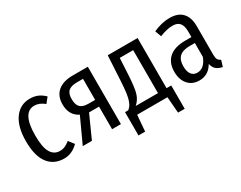

<svg xmlns="http://www.w3.org/2000/svg" viewBox="-81 -957 1916 1525"><g transform="rotate(-30 877.0 -194.5)"><path d="M241.2 -537.1Q279.8 -537.1 311 -524.2Q342.3 -511.2 373 -481.9L335 -434.1Q290 -471.2 244.1 -471.2Q132.8 -471.2 132.8 -261.2Q132.8 -152.3 161.4 -104.7Q189.9 -57.1 243.2 -57.1Q268.6 -57.1 289.6 -66.4Q310.5 -75.7 335 -95.2L373 -45.9Q314.9 12.2 242.2 12.2Q149.4 12.2 97.7 -55.7Q45.9 -123.5 45.9 -258.8Q45.9 -390.6 98.6 -463.9Q151.4 -537.1 241.2 -537.1Z M630.9 -525.9H767.6V0H686.5V-207H594.7L501.5 0H417.5L522.5 -228Q443.8 -266.1 443.8 -367.2Q443.8 -442.9 491.9 -484.4Q540 -525.9 630.9 -525.9ZM625.5 -269H686.5V-461.9H629.9Q577.1 -461.9 552.5 -439.9Q527.8 -418 527.8 -367.2Q527.8 -315.4 550.8 -292.2Q573.7 -269 625.5 -269Z M1224.1 -65.9H1267.1V147.9H1206.1L1194.3 0H916.5L904.3 147.9H843.3V-65.9H873Q887.7 -78.6 895.8 -89.6Q903.8 -100.6 913.1 -124.8Q922.4 -148.9 928.2 -190.9Q934.1 -232.9 937.5 -296.9L950.2 -525.9H1224.1ZM1145.5 -65.9V-460H1022.5L1014.2 -307.1Q1007.8 -191.9 992.7 -144.5Q977.5 -97.2 941.4 -65.9Z M1678.2 -108.9Q1678.2 -80.6 1686.3 -66.9Q1694.3 -53.2 1712.4 -43.9L1695.3 12.2Q1659.2 5.4 1638.9 -12.2Q1618.7 -29.8 1610.4 -64.9Q1565.9 12.2 1483.4 12.2Q1418 12.2 1380.1 -31.2Q1342.3 -74.7 1342.3 -147Q1342.3 -230.5 1393.6 -274.7Q1444.8 -318.8 1542 -318.8H1598.1V-369.1Q1598.1 -422.4 1577.1 -447.3Q1556.2 -472.2 1512.2 -472.2Q1461.9 -472.2 1393.1 -444.8L1372.1 -502Q1451.2 -537.1 1522 -537.1Q1600.6 -537.1 1639.4 -494.1Q1678.2 -451.2 1678.2 -373ZM1499 -49.8Q1563.5 -49.8 1598.1 -136.2V-264.2H1551.3Q1487.3 -264.2 1456.8 -235.8Q1426.3 -207.5 1426.3 -149.9Q1426.3 -100.1 1445.3 -75Q1464.4 -49.8 1499 -49.8Z"/></g></svg>

Font: Fira Sans Compressed Book
Style: Regular
Weight: 350
Width: 1
Designer: Carrois Corporate & Edenspiekermann AG
Foundry: Carrois Corporate GbR & Edenspiekermann AG
Version: Version 4.203;PS 004.203;hotconv 1.0.88;makeotf.lib2.5.64775